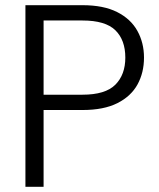

<svg xmlns="http://www.w3.org/2000/svg" viewBox="-20 -720 614 740"><path d="M78 0V-700H298Q379 -700 431.5 -673.5Q484 -647 509.5 -601Q535 -555 535 -498Q535 -440 510 -394.5Q485 -349 432.5 -322.5Q380 -296 298 -296H148V0ZM148 -355H298Q386 -355 424.5 -393.5Q463 -432 463 -498Q463 -566 424.5 -603.5Q386 -641 298 -641H148Z"/></svg>

Font: DM Sans Light
Style: Regular
Weight: 300
Designer: Colophon Foundry, Jonny Pinhorn
Foundry: Colophon Foundry
Version: Version 4.004; ttfautohint (v1.8.4.7-5d5b)